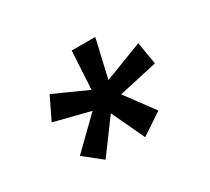

<svg xmlns="http://www.w3.org/2000/svg" viewBox="-90 -832 763 699"><g transform="rotate(-30 291.5 -482.5)"><path d="M346 -458 509 -494 493 -588 332 -526 369 -686H270L261 -526L121 -589L76 -496L226 -458L104 -339L178 -280L279 -417L344 -279L434 -339Z"/></g></svg>

Font: Chivo
Style: Bold Italic
Weight: 700
Italic angle: -8°
Designer: Hector Gatti
Foundry: Omnibus-Type
Version: Version 1.003;PS 001.003;hotconv 1.0.70;makeotf.lib2.5.58329